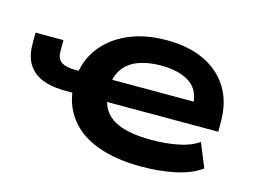

<svg xmlns="http://www.w3.org/2000/svg" viewBox="-77 -639 1023 777"><g transform="rotate(15 434.5 -250.5)"><path d="M566 10Q459 10 382 -18.5Q305 -47 263 -102.5Q221 -158 217 -233L241 -207H191Q101 -207 57 -244.5Q13 -282 13 -354V-403H130V-354Q130 -325 149 -312Q168 -299 209 -299H243L218 -273Q224 -342 264 -395.5Q304 -449 373 -480Q442 -511 536 -511Q626 -511 692 -480Q758 -449 794.5 -390.5Q831 -332 831 -249V-207H341L362 -224Q370 -164 422.5 -134.5Q475 -105 578 -105Q636 -105 688 -115Q740 -125 774 -149L815 -49Q773 -18 707 -4Q641 10 566 10ZM538 -406Q486 -406 446 -391.5Q406 -377 383.5 -347Q361 -317 359 -272L341 -299H725L705 -277Q705 -345 661 -375.5Q617 -406 538 -406Z"/></g></svg>

Font: Nunito Sans 7pt Expanded
Style: Bold
Weight: 700
Width: 7
Designer: Vernon Adams
Foundry: Vernon Adams
Version: Version 3.101;gftools[0.9.27]